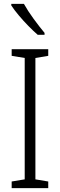

<svg xmlns="http://www.w3.org/2000/svg" viewBox="-20 -967 309 987"><path d="M228 0H40V-34L107 -45V-669L40 -680V-714H228V-680L162 -669V-45L228 -34ZM103 -947Q123 -911 153 -870Q183 -829 209 -798V-788H174Q152 -807 126 -833.5Q100 -860 76.5 -888Q53 -916 38 -939V-947Z"/></svg>

Font: Noto Sans Lao Condensed Light
Style: Regular
Weight: 300
Width: 3
Designer: Monotype Design Team
Foundry: Monotype Imaging Inc.
Version: Version 2.003; ttfautohint (v1.8.4.7-5d5b)